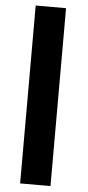

<svg xmlns="http://www.w3.org/2000/svg" viewBox="-61 -811 454 986"><g transform="rotate(5 166.0 -318.5)"><path d="M82 140V-777H238.5V140Z"/></g></svg>

Font: Epilogue Black
Style: Regular
Weight: 900
Designer: Tyler Finck
Foundry: Etcetera Type Co
Version: Version 2.111; ttfautohint (v1.8.3)